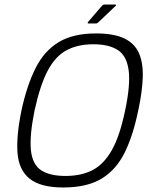

<svg xmlns="http://www.w3.org/2000/svg" viewBox="-20 -824 665 850"><path d="M75 -335Q99 -446 137.5 -522.5Q176 -599 240 -637.5Q304 -676 405 -676Q484 -676 530 -654Q576 -632 595 -589Q614 -546 612 -482Q610 -418 592 -335Q569 -223 531.5 -147.5Q494 -72 429.5 -33Q365 6 260 6Q159 6 111 -33Q63 -72 57.5 -147.5Q52 -223 75 -335ZM133 -335Q110 -221 117 -158Q124 -95 162.5 -70Q201 -45 270 -45Q338 -45 388 -70Q438 -95 474 -157.5Q510 -220 534 -335Q558 -449 549.5 -513Q541 -577 501.5 -602.5Q462 -628 393 -628Q325 -628 275.5 -602Q226 -576 192 -512.5Q158 -449 133 -335ZM405 -720H372Q368 -720 368 -722Q368 -724 370 -727L431 -798Q434 -801 436.5 -802.5Q439 -804 443 -804H490Q493 -804 494 -802Q495 -800 492 -798L415 -725Q412 -723 410 -721.5Q408 -720 405 -720Z"/></svg>

Font: Glory Thin Light
Style: Italic
Weight: 300
Italic angle: -12°
Version: Version 1.011